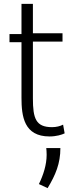

<svg xmlns="http://www.w3.org/2000/svg" viewBox="-20 -700 363 992"><path d="M29 -482H91V-195C91 -99 104 5 236 5C271 5 300 -4 314 -11L306 -56C291 -48 270 -43 249 -43C165 -43 150 -88 150 -192V-485H303V-528H150V-680H91V-524H29ZM181 251 226 272C267 204 292 145 292 65H219C220 72 221 88 221 100C221 151 204 204 181 251Z"/></svg>

Font: Repo Light
Style: Regular
Weight: 300
Designer: Stefan Peev
Foundry: Context Ltd
Version: Version 001.502